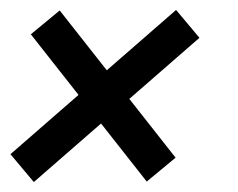

<svg xmlns="http://www.w3.org/2000/svg" viewBox="-20 -472 479 386"><path d="M48 -106 1 -162 334 -452 381 -396ZM333 -155 275 -107 42 -403 100 -451Z"/></svg>

Font: Cabin VF Beta
Style: Italic
Weight: 400
Italic angle: -7°
Designer: Pablo Impallari
Foundry: Pablo Impallari. http://www.impallari.com Igino Marini. http://www.ikern.com
Version: Version 2.300